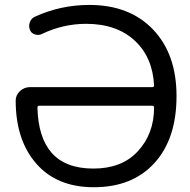

<svg xmlns="http://www.w3.org/2000/svg" viewBox="-20 -785 785 794"><path d="M609.4 -424.8Q617.2 -424.8 617.2 -431.6Q611.3 -546.9 539.1 -615.2Q463.9 -686.5 335.9 -686.5Q240.2 -686.5 151.4 -643.6Q137.7 -637.7 123 -643.1Q108.4 -648.4 103.5 -662.1Q100.6 -669.9 100.6 -677.7Q100.6 -685.5 103.5 -693.4Q109.4 -709 124 -715.8Q230.5 -764.6 349.6 -764.6Q515.6 -764.6 612.8 -663.1Q710 -561.5 710 -387.7Q710 -210.9 618.7 -110.8Q527.3 -10.7 368.2 -10.7Q215.8 -10.7 130.9 -107.4Q44.9 -205.1 44.9 -369.1Q44.9 -391.6 62.5 -408.2Q80.1 -424.8 105.5 -424.8ZM617.2 -340.8Q617.2 -347.7 609.4 -347.7H142.6Q134.8 -347.7 134.8 -340.8Q134.8 -340.8 134.8 -340.8Q137.7 -216.8 193.4 -153.3Q251 -87.9 366.2 -87.9Q482.4 -87.9 547.9 -157.2Q617.2 -230.5 617.2 -340.8Z"/></svg>

Font: Gen Jyuu Gothic Regular
Style: Regular
Weight: 400
Designer: [Source Han Sans]
Ryoko NISHIZUKA  (kana & ideographs); Paul D. Hunt (Latin, Greek & Cyrillic); Wenlong ZHANG  (bopomofo
Version: Version 1.002.20150607